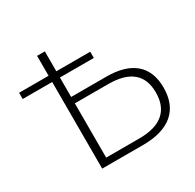

<svg xmlns="http://www.w3.org/2000/svg" viewBox="-160 -918 1113 1094"><g transform="rotate(-30 397.0 -371.0)"><path d="M212 0V-742H263V-442H495Q618 -442 682 -387Q746 -332 746 -225Q746 -115 678.5 -57.5Q611 0 481 0ZM263 -43H482Q587 -43 640.5 -88.5Q694 -134 694 -223Q694 -400 482 -400H263ZM18 -570V-611H486V-570Z"/></g></svg>

Font: Modern
Style: Regular
Weight: 300
Designer: Julieta Ulanovsky
Foundry: Julieta Ulanovsky
Version: Version 8.000